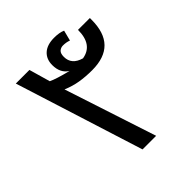

<svg xmlns="http://www.w3.org/2000/svg" viewBox="-193 -825 950 950"><g transform="rotate(-45 281.5 -350.0)"><path d="M44.9 -673.8H140.1L171.9 -563Q202.6 -548.3 276.9 -529.8Q236.8 -554.7 236.8 -610.8Q236.8 -652.3 263.4 -676.3Q290 -700.2 338.9 -700.2Q375.5 -700.2 398.9 -689.9L384.8 -634.8Q365.7 -642.1 342.8 -642.1Q328.1 -642.1 317.1 -632.6Q306.2 -623 306.2 -599.1Q306.2 -544.4 368.2 -526.9Q450.2 -540.5 450.2 -644H533.2V-631.8Q533.2 -453.1 358.9 -453.1Q313 -453.1 273.2 -459.7Q233.4 -466.3 194.8 -482.9L353 0H257.8Z"/></g></svg>

Font: DroidArabicKufi
Style: Regular
Weight: 400
Designer: Pascal Zoghbi
Foundry: Ascender Corporation
Version: Version 1.00; ttfautohint (v1.4.1)